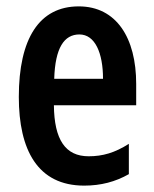

<svg xmlns="http://www.w3.org/2000/svg" viewBox="-20 -572 482 602"><path d="M227 -552C103 -552 39 -451 39 -268C39 -102 98 10 244 10C296 10 342 -2 384 -26V-121C340 -93 302 -82 258 -82C185 -82 150 -134 149 -242H407V-309C407 -453 345 -552 227 -552ZM229 -464C278 -464 303 -406 303 -325H150C153 -422 181 -464 229 -464Z"/></svg>

Font: Noto Sans Armenian ExtraCondensed SemiBold
Style: Regular
Weight: 600
Width: 2
Designer: Monotype Design Team
Foundry: Monotype Imaging Inc.
Version: Version 2.008